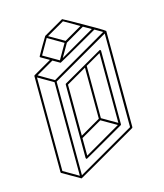

<svg xmlns="http://www.w3.org/2000/svg" viewBox="-139 -1008 1010 1185"><g transform="rotate(-15 366.0 -415.0)"><path d="M233.9 75.2 231.9 74.7 120.1 10.3Q117.2 8.3 117.2 4.4L115.2 -609.9Q115.7 -613.3 118.7 -615.2L233.9 -681.6L181.2 -711.9Q177.7 -713.9 177.7 -718.3Q177.7 -719.7 210.2 -775.6Q242.7 -831.5 243.7 -831.5V-832L371.1 -905.3Q375 -905.3 557.6 -800.8Q613.8 -767.6 615.7 -764.2L617.7 -149.4Q617.2 -145.5 614.3 -143.6Q235.8 75.2 233.9 75.2ZM313 -671.9 532.7 -798.8 482.9 -827.1 362.3 -757.3ZM357.4 -770 469.7 -835 373 -891.1 260.3 -826.2ZM292.5 -663.1 348.1 -759.8 249.5 -817.4 193.8 -720.2ZM227.1 57.1 225.6 -541.5 128.4 -597.7 130.4 0.5ZM231.9 -552.7 595.7 -763.2 546.9 -791.5Q295.9 -647.5 293 -647.5Q292 -647.5 292 -647.9L247.1 -673.8L135.3 -609.4ZM240.2 57.1 604 -152.8 602.5 -751.5 238.8 -541.5ZM296.4 -33.2Q290.5 -33.2 289.6 -40L288.6 -509.3Q288.6 -513.2 292 -515.1Q545.4 -661.1 546.4 -661.1Q552.2 -661.1 553.2 -654.3L554.2 -184.6Q554.2 -181.2 551.3 -179.2Q298.3 -33.2 296.4 -33.2ZM302.7 -178.7 431.2 -252.9 430.2 -579.6 301.8 -505.4ZM303.2 -51.3 534.7 -185.1 437.5 -241.2 302.7 -163.6ZM541 -196.8 540 -643.1 443.4 -587.4 444.3 -252.9Z"/></g></svg>

Font: 3D Isometric
Style: Regular
Weight: 400
Designer: GGBotNet
Version: 1.10